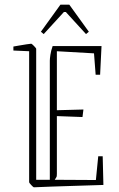

<svg xmlns="http://www.w3.org/2000/svg" viewBox="-20 -787 508 817"><path d="M37 -572V-589Q43 -590 60 -593Q77 -596 93.5 -598.5Q110 -601 113 -601Q115 -601 124.5 -591.5Q134 -582 134 -579V-22H192V-529Q192 -537 194.5 -554Q197 -571 204 -591H412L406 -469H387L380 -560L222 -569V-318L335 -321L331 -289L222 -293V-48Q222 -40 221.5 -37Q221 -34 213 -22L388 -21L398 -122H417L420 0Q345 2 292 4Q239 6 199 7Q159 8 124 10Q122 10 113 0.5Q104 -9 104 -12V-569ZM166 -642 154 -652 237 -767H275L358 -652L346 -642L260 -736H252Z"/></svg>

Font: Grenze Gotisch Thin
Style: Regular
Weight: 100
Designer: Renata Polastri
Foundry: Omnibus-Type
Version: Version 1.001